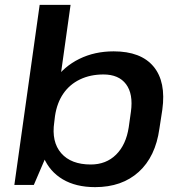

<svg xmlns="http://www.w3.org/2000/svg" viewBox="-20 -760 738 789"><path d="M371 9Q292 9 238 -23Q184 -55 159.5 -113Q135 -171 145 -249L152 -295Q163 -373 203 -430Q243 -487 306 -518Q369 -549 447 -549Q559 -549 611 -486.5Q663 -424 647 -309L635 -231Q619 -116 550 -53.5Q481 9 371 9ZM143 -740H270L189 -163L119 0H39ZM353 -84Q416 -84 457 -124.5Q498 -165 509 -237L518 -301Q528 -374 498 -414Q468 -454 405 -454Q351 -454 308.5 -433.5Q266 -413 240 -375Q214 -337 206 -283L203 -258Q191 -177 231.5 -130.5Q272 -84 353 -84Z"/></svg>

Font: Pathway Extreme 8pt Thin 12pt SemiBold
Style: Italic
Weight: 600
Italic angle: -8°
Version: Version 1.001;gftools[0.9.26]